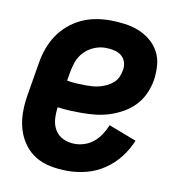

<svg xmlns="http://www.w3.org/2000/svg" viewBox="-66 -591 632 661"><g transform="rotate(10 250.0 -260.0)"><path d="M212 8Q182 8 153 2.5Q124 -3 100 -17.5Q76 -32 59.5 -55Q43 -78 35 -105Q27 -132 26.5 -162Q26 -192 31 -222L51 -342Q55 -367 64 -392Q73 -417 87.5 -439Q102 -461 123 -479Q144 -497 168 -508Q192 -519 217 -523.5Q242 -528 267 -528Q293 -528 319 -524.5Q345 -521 367.5 -512Q390 -503 409 -487.5Q428 -472 439.5 -450.5Q451 -429 453 -403Q455 -377 451 -351Q447 -327 436.5 -303.5Q426 -280 408.5 -261.5Q391 -243 368 -230Q345 -217 321 -209.5Q297 -202 272.5 -199.5Q248 -197 224 -197Q203 -197 182.5 -198Q162 -199 141 -202Q138 -181 139.5 -160Q141 -139 151.5 -122Q162 -105 180.5 -96.5Q199 -88 221 -88Q238 -88 255.5 -94Q273 -100 287 -112Q301 -124 311 -139.5Q321 -155 328 -172L425 -135Q412 -103 390.5 -75.5Q369 -48 340 -28.5Q311 -9 278 -0.5Q245 8 212 8ZM224 -293Q236 -293 248.5 -294Q261 -295 273 -298.5Q285 -302 296.5 -307.5Q308 -313 318 -322Q328 -331 333 -342.5Q338 -354 340 -366Q343 -381 338.5 -395Q334 -409 323 -417.5Q312 -426 297 -429Q282 -432 267 -432Q248 -432 228.5 -424Q209 -416 194 -400.5Q179 -385 172 -365.5Q165 -346 162 -327L157 -298Q174 -295 190.5 -294Q207 -293 224 -293Z"/></g></svg>

Font: Iosevka
Style: Bold Italic
Weight: 700
Italic angle: -9°
Monospace: yes
Designer: Belleve Invis
Foundry: Belleve Invis
Version: Version 32.5.0; ttfautohint (v1.8.4)